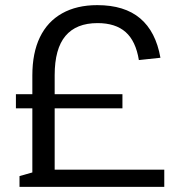

<svg xmlns="http://www.w3.org/2000/svg" viewBox="-20 -728 702 748"><path d="M106 -434Q106 -522 135.5 -583Q165 -644 222 -676Q279 -708 359 -708Q465 -708 526 -656.5Q587 -605 605 -503L521 -494Q509 -568 469.5 -603Q430 -638 360 -638Q277 -638 235 -588Q193 -538 193 -435V0H106ZM56 -42 109 -57 155 -67H620V0H56ZM42 -361H457V-306H42Z"/></svg>

Font: Pathway Extreme
Style: Regular
Weight: 400
Designer: Eduardo Rodriguez Tunni
Foundry: Eduardo Rodriguez Tunni
Version: Version 1.001;gftools[0.9.26]